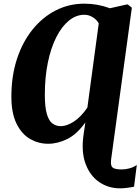

<svg xmlns="http://www.w3.org/2000/svg" viewBox="-20 -773 766 1047"><path d="M634 254Q571.5 254 521.2 220Q471 186 446.5 120Q422 54 436 -41L445.5 -105.5Q399.5 -41 347 -15Q294.5 11 242.5 11Q189 11 143.2 -15.8Q97.5 -42.5 69.8 -99.5Q42 -156.5 42 -246Q42 -358.5 72.5 -451.5Q103 -544.5 157.5 -612Q212 -679.5 284 -716.2Q356 -753 439 -753Q476 -753 511 -746.8Q546 -740.5 579.5 -728L670.5 -748.5H677L699 -731L586 96Q581.5 129 593.5 140Q605.5 151 643.5 151Q663.5 151 685.5 145.2Q707.5 139.5 726 126.5L711 245Q695.5 248.5 674 251.2Q652.5 254 634 254ZM311.5 -85Q344 -85 382.8 -110Q421.5 -135 456.5 -186.5L518.5 -645.5Q508 -665 486.2 -678.8Q464.5 -692.5 440 -692.5Q395 -692.5 355.8 -660.5Q316.5 -628.5 287 -570.2Q257.5 -512 241 -432.2Q224.5 -352.5 224.5 -256Q224.5 -188.5 235.5 -151.2Q246.5 -114 266.2 -99.5Q286 -85 311.5 -85Z"/></svg>

Font: Merriweather 20pt Black
Style: Italic
Weight: 900
Italic angle: -7.8°
Version: Version 2.101